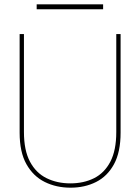

<svg xmlns="http://www.w3.org/2000/svg" viewBox="-20 -858 650 890"><path d="M307 12Q241 12 187.5 -14.5Q134 -41 102.5 -97Q71 -153 71 -243V-700H91V-246Q91 -161 119 -108.5Q147 -56 196 -32Q245 -8 306 -8Q368 -8 416 -32Q464 -56 491.5 -108.5Q519 -161 519 -246V-700H539V-243Q539 -153 508.5 -97Q478 -41 425.5 -14.5Q373 12 307 12ZM150 -815V-838H458V-815Z"/></svg>

Font: DM Sans Thin
Style: Regular
Weight: 100
Designer: Colophon Foundry, Jonny Pinhorn
Foundry: Colophon Foundry
Version: Version 4.004; ttfautohint (v1.8.4.7-5d5b)